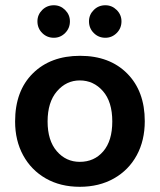

<svg xmlns="http://www.w3.org/2000/svg" viewBox="-20 -700 609 731"><path d="M37.5 0ZM531.2 -238.8Q531.2 -352.5 464.4 -420Q397.5 -487.5 285 -487.5Q172.5 -487.5 105 -420.6Q37.5 -353.8 37.5 -237.5Q37.5 -165 68.1 -108.8Q98.8 -52.5 154.4 -20.6Q210 11.2 283.8 11.2Q357.5 11.2 413.8 -20.6Q470 -52.5 500.6 -108.8Q531.2 -165 531.2 -238.8ZM407.5 -237.5Q407.5 -163.8 373.1 -123.8Q338.8 -83.8 283.8 -83.8Q231.2 -83.8 196.2 -124.4Q161.2 -165 161.2 -237.5Q161.2 -311.2 196.9 -352.5Q232.5 -393.8 283.8 -393.8Q336.2 -393.8 371.9 -353.1Q407.5 -312.5 407.5 -237.5ZM122.5 -618.8Q122.5 -643.8 140.6 -661.9Q158.8 -680 185 -680Q210 -680 228.1 -661.9Q246.2 -643.8 246.2 -618.8Q246.2 -592.5 228.1 -574.4Q210 -556.2 185 -556.2Q158.8 -556.2 140.6 -574.4Q122.5 -592.5 122.5 -618.8ZM318.8 -618.8Q318.8 -643.8 336.9 -661.9Q355 -680 381.2 -680Q406.2 -680 424.4 -661.9Q442.5 -643.8 442.5 -618.8Q442.5 -592.5 424.4 -574.4Q406.2 -556.2 381.2 -556.2Q355 -556.2 336.9 -574.4Q318.8 -592.5 318.8 -618.8Z"/></svg>

Font: Cambay
Style: Bold
Weight: 700
Designer: Pooja Saxena
Foundry: Pooja Saxena
Version: Version 1.096;PS 001.096;hotconv 1.0.70;makeotf.lib2.5.58329